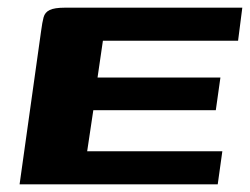

<svg xmlns="http://www.w3.org/2000/svg" viewBox="-20 -480 651 500"><path d="M31 0 87 -399Q90 -422 93.5 -435Q97 -448 109.5 -454Q122 -460 149 -460H611L600 -374H248L234 -278H554L542 -193H223L207 -86H559L547 0Z"/></svg>

Font: Genos Thin
Style: Bold Italic
Weight: 700
Italic angle: -8°
Version: Version 1.010